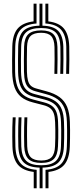

<svg xmlns="http://www.w3.org/2000/svg" viewBox="-20 -919 441 1031"><path d="M192.8 92V-18.9Q133.8 -20.4 107.3 -46.9Q80.7 -73.4 78.5 -132.3Q77.8 -162 77.6 -187.5Q77.4 -213 78 -237.7Q78.5 -262.4 79.8 -289.1H95.4Q94.3 -261.5 93.8 -236.8Q93.2 -212.2 93.4 -187Q93.6 -161.8 94.3 -132.7Q96.3 -78.7 121.2 -55.1Q146.1 -31.5 201.7 -31.5Q256.1 -31.5 280.6 -55.1Q305.2 -78.7 307.3 -133.2Q308.2 -153.2 308.5 -175.5Q308.8 -197.9 308.7 -220.3Q308.6 -242.8 307.6 -263.5Q306.4 -300.3 297.3 -324.2Q288.1 -348.1 268.9 -362.4Q249.7 -376.7 217.9 -384.7L163.8 -398.6Q133.2 -406.5 114.6 -422.2Q95.9 -438 87 -464.8Q78.1 -491.6 77.1 -532.7Q76.3 -564.7 76.7 -599Q77 -633.4 77.7 -668.9Q79.3 -727.2 105.9 -753.4Q132.5 -779.5 192 -781.1V-899.4H207.8V-781.1Q266 -779.8 292.1 -753.5Q318.2 -727.3 320.1 -668.3Q320.9 -638.3 320.7 -600.8Q320.5 -563.4 319.4 -522.5H303.6Q304.6 -563.6 304.8 -600.7Q305 -637.8 304.3 -667.7Q302.6 -721.8 278.6 -745.2Q254.5 -768.5 201.1 -768.5Q144.9 -768.5 120 -745.3Q95 -722.1 93.6 -668.3Q92.8 -632.8 92.5 -598.7Q92.2 -564.7 92.9 -533.1Q93.9 -495.9 101.3 -471.9Q108.7 -447.8 124.9 -434Q141 -420.2 167.3 -413.5L221.4 -399.5Q257.2 -390.5 279.2 -374.2Q301.2 -358 311.7 -331.3Q322.2 -304.7 323.5 -264.1Q324.4 -244 324.6 -221.8Q324.8 -199.6 324.5 -176.9Q324.1 -154.1 323.1 -132.3Q320.7 -73.3 294.1 -46.8Q267.5 -20.3 208.6 -18.9V92ZM161.1 92V4.2Q102.5 -3 75.8 -35Q49.1 -67 46.8 -131.1Q46.1 -159.4 45.9 -185.3Q45.7 -211.2 46.3 -236.6Q46.8 -262.1 48.3 -289.1H64.1Q62.7 -262.7 62.1 -238Q61.6 -213.3 61.8 -187.5Q62 -161.7 62.7 -131.7Q64.9 -70.1 91.5 -40.8Q118 -11.4 176.9 -7V92ZM224.4 92V-7.1Q283 -11.3 309.8 -40.5Q336.6 -69.7 339 -131.7Q339.9 -152 340.2 -174.8Q340.4 -197.5 340.3 -220.6Q340.2 -243.6 339.3 -264.7Q337.8 -309.1 325.9 -338.5Q314 -367.8 289.4 -385.9Q264.7 -404 224.8 -414.2L171.1 -428.7Q148.8 -434.6 135.3 -446.4Q121.8 -458.1 115.7 -479.2Q109.5 -500.3 108.8 -533.6Q108 -565 108.3 -598.7Q108.7 -632.5 109.4 -667.9Q110.8 -715 132.1 -735.4Q153.4 -755.8 201.1 -755.8Q246.5 -755.8 266.8 -735.2Q287 -714.6 288.4 -667.1Q289.2 -637.8 289 -600.9Q288.8 -563.9 287.8 -522.5H272.1Q273 -564.2 273.2 -600.8Q273.4 -637.4 272.6 -666.5Q271.5 -707.5 254.8 -725.3Q238.1 -743 201.1 -743Q161.6 -743 144 -725.5Q126.3 -707.9 125.2 -667.3Q124.5 -632.2 124.2 -598.7Q123.8 -565.3 124.6 -534Q125.3 -504.8 130.1 -486.6Q134.9 -468.4 145.8 -458.5Q156.6 -448.7 174.8 -443.8L228.3 -429.1Q272.5 -417.4 299.8 -397.4Q327.1 -377.4 340.4 -345.3Q353.6 -313.2 355.2 -265.3Q356.1 -244.1 356.2 -220.9Q356.3 -197.7 356 -174.7Q355.7 -151.6 354.8 -131.1Q352.2 -66.6 325.4 -34.7Q298.6 -2.7 240.3 4.2V92ZM201.7 -44.2Q154.3 -44.2 133.1 -64.8Q111.8 -85.5 110.2 -133.3Q109.5 -162.1 109.3 -186.9Q109 -211.8 109.6 -236.4Q110.1 -261.1 111.2 -289.1H126.8Q125.7 -260.9 125.3 -236.3Q124.9 -211.8 125.1 -187.2Q125.3 -162.6 126 -133.8Q127.4 -92.7 145 -74.9Q162.5 -57 201.7 -57Q239.6 -57 256.9 -74.9Q274.1 -92.8 275.6 -134.4Q276.6 -156.1 277 -178.3Q277.3 -200.4 277.1 -221.9Q276.9 -243.3 276 -262.3Q275.1 -291.6 268.7 -309.9Q262.2 -328.2 248.5 -338.7Q234.7 -349.2 211.2 -354.9L156.4 -369.1Q117.7 -379 93.6 -398.5Q69.5 -418.1 58.1 -450.6Q46.7 -483.1 45.4 -531.8Q44.7 -564.3 45 -599Q45.3 -633.7 46.1 -669.9Q47.9 -733.5 74.6 -765.2Q101.4 -796.9 160.3 -804.2V-899.4H176.2V-792.9Q116.9 -788.5 90.3 -759.4Q63.7 -730.4 61.9 -669.3Q61.1 -633.4 60.8 -598.8Q60.5 -564.3 61.2 -532.1Q62.3 -487.2 72.4 -457.6Q82.6 -427.9 104 -410.3Q125.5 -392.7 160.1 -384L214.6 -369.8Q242.2 -363 258.7 -350.5Q275.3 -338.1 283.1 -317Q290.8 -295.9 291.8 -262.9Q292.7 -243.6 292.9 -222Q293.2 -200.3 292.8 -177.9Q292.4 -155.5 291.4 -133.8Q289.6 -86 268.8 -65.1Q248.1 -44.2 201.7 -44.2ZM335.2 -522.5Q336.3 -562.6 336.5 -600.2Q336.7 -637.9 336 -668.6Q334 -730.4 307.8 -759.7Q281.6 -788.9 223.7 -792.9V-899.4H239.5V-804.2Q297.1 -797.1 323.5 -765.3Q349.8 -733.5 351.8 -669.2Q352.6 -637.8 352.4 -599.9Q352.2 -562.1 351.1 -522.5Z"/></svg>

Font: Big Shoulders Inline Text Thin
Style: Regular
Weight: 100
Designer: Patric King
Foundry: XO Type Co
Version: Version 2.002